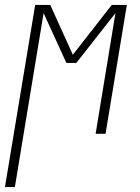

<svg xmlns="http://www.w3.org/2000/svg" viewBox="-47 -540 567 775"><path d="M-27 215 95 -520H156L247 -319L404 -520H465L379 0H339L419 -487L261 -286H221L129 -487L13 215Z"/></svg>

Font: Iosevka SS18 Extralight
Style: Italic
Weight: 200
Italic angle: -9°
Monospace: yes
Designer: Belleve Invis
Foundry: Belleve Invis
Version: Version 25.1.1; ttfautohint (v1.8.4)